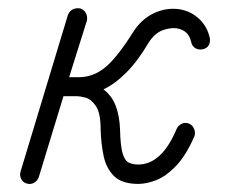

<svg xmlns="http://www.w3.org/2000/svg" viewBox="-20 -441 570 475"><path d="M322 14Q282 14 262.5 -5Q243 -24 236.5 -54.5Q230 -85 229 -120Q229 -162 217 -179Q205 -196 191.5 -199.5Q178 -203 171 -203H137L76 -3Q73 6 64.5 11Q56 16 46 13Q36 10 32 1Q28 -8 31 -17L148 -404Q152 -414 160.5 -418Q169 -422 179 -420Q188 -417 192.5 -408.5Q197 -400 195 -390L151 -250H175Q211 -250 240.5 -274.5Q270 -299 309 -361Q329 -393 360 -408Q391 -423 425 -418Q453 -413 473 -394Q493 -375 499 -347Q501 -338 496.5 -329.5Q492 -321 481 -319Q471 -317 463 -322Q455 -327 453 -337Q447 -366 417 -371Q401 -373 382 -366Q363 -359 348 -336Q321 -290 292.5 -261.5Q264 -233 236 -220Q257 -204 266.5 -178.5Q276 -153 277 -120Q278 -79 283.5 -61Q289 -43 299 -38.5Q309 -34 322 -34Q380 -34 417 -122Q421 -131 430 -135Q439 -139 448 -135Q457 -131 460.5 -121.5Q464 -112 461 -104Q440 -56 415.5 -30.5Q391 -5 367 4.5Q343 14 322 14Z"/></svg>

Font: Kurewa Gothic CJK TC Regular
Style: Regular
Weight: 400
Designer: Max Yao
Foundry: Max-Everyday
Version: Version 1.071; ttfautohint (v1.8.3)